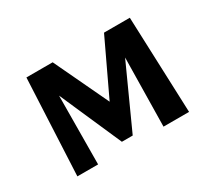

<svg xmlns="http://www.w3.org/2000/svg" viewBox="-91 -570 793 722"><g transform="rotate(-30 305.5 -209.0)"><path d="M63 0 83 -418H156L153 0ZM437 0 443 -364 483 -388 320 -29H273L129 -357L136 -418H197L322 -154H295L420 -418H532L548 0Z"/></g></svg>

Font: Ysabeau Office
Style: Bold
Weight: 700
Designer: Christian Thalmann (Catharsis Fonts)
Version: Version 2.001;gftools[0.9.30]; featfreeze: tnum,lnum,ss02